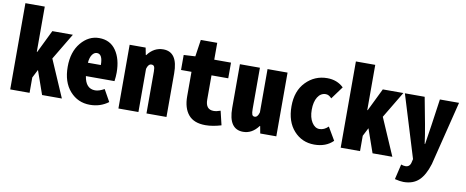

<svg xmlns="http://www.w3.org/2000/svg" viewBox="-78 -1134 4124 1698"><g transform="rotate(10 1984.0 -285.5)"><path d="M32.2 0V-774.4H206.1V-368.2H210L309.6 -572.3H494.1L351.6 -334L496.1 0H318.4L244.1 -211.9L206.1 -137.7V0Z M749 11.7Q640.6 11.7 569.3 -68.4Q498 -148.4 498 -286.1Q498 -419.9 566.4 -502Q634.8 -584 729.5 -584Q828.1 -584 880.9 -507.8Q933.6 -431.6 933.6 -309.6Q933.6 -273.4 927.7 -232.4H670.9Q687.5 -122.1 772.5 -122.1Q807.6 -122.1 854.5 -148.4L914.1 -42Q842.8 11.7 749 11.7ZM668 -351.6H784.2Q784.2 -450.2 732.4 -450.2Q708 -450.2 689.9 -424.8Q671.9 -399.4 668 -351.6Z M1003.9 0V-572.3H1147.5L1160.2 -507.8H1164.1Q1220.7 -584 1304.7 -584Q1435.5 -584 1435.5 -391.6V0H1255.9V-376Q1255.9 -409.2 1249 -421.4Q1242.2 -433.6 1224.6 -433.6Q1196.3 -433.6 1183.6 -387.7V0Z M1786.1 11.7Q1682.6 11.7 1633.3 -47.4Q1584 -106.4 1584 -211.9V-431.6H1490.2V-566.4L1593.8 -572.3L1616.2 -723.6H1763.7V-572.3H1914.1V-431.6H1763.7V-213.9Q1763.7 -125 1835.9 -125Q1863.3 -125 1897.5 -137.7L1927.7 -11.7Q1850.6 11.7 1786.1 11.7Z M2125 11.7Q1994.1 11.7 1994.1 -179.7V-572.3H2173.8V-202.1Q2173.8 -167 2179.7 -152.3Q2185.5 -137.7 2203.1 -137.7Q2229.5 -137.7 2242.2 -183.6V-572.3H2421.9V0H2277.3L2265.6 -64.5H2261.7Q2205.1 11.7 2125 11.7Z M2763.7 13.7Q2653.3 13.7 2580.6 -66.9Q2507.8 -147.5 2507.8 -286.1Q2507.8 -423.8 2586.4 -504.4Q2665 -585 2777.3 -585Q2866.2 -585 2924.8 -528.3L2841.8 -415Q2816.4 -443.4 2789.1 -443.4Q2743.2 -443.4 2716.3 -400.4Q2689.5 -357.4 2689.5 -286.1Q2689.5 -216.8 2717.3 -173.3Q2745.1 -129.9 2785.2 -129.9Q2828.1 -129.9 2864.3 -166L2932.6 -49.8Q2869.1 13.7 2763.7 13.7Z M3000 0V-774.4H3173.8V-368.2H3177.7L3277.3 -572.3H3461.9L3319.3 -334L3463.9 0H3286.1L3211.9 -211.9L3173.8 -137.7V0Z M3598.6 202.1Q3569.3 202.1 3520.5 190.4L3552.7 53.7Q3572.3 61.5 3591.8 61.5Q3632.8 61.5 3641.6 13.7L3647.5 -11.7L3475.6 -572.3H3653.3L3698.2 -334Q3715.8 -239.3 3725.6 -162.1H3729.5Q3747.1 -270.5 3755.9 -334L3790 -572.3H3961.9L3819.3 2Q3788.1 104.5 3736.3 153.3Q3684.6 202.1 3598.6 202.1Z"/></g></svg>

Font: GenEi Gothic M Heavy
Style: Regular
Weight: 800
Designer: o_tamon (Modified); [Source Han Sans]
Ryoko NISHIZUKA  (kana & ideographs); Paul D. Hunt (Latin, Greek & Cyrillic); Wenl
Version: Version 1.1a;Original Version 1.004